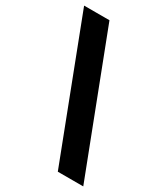

<svg xmlns="http://www.w3.org/2000/svg" viewBox="-191 -797 823 944"><g transform="rotate(30 220.5 -325.0)"><path d="M296.4 61H440.9L144 -710.9H0Z"/></g></svg>

Font: Roboto
Style: Bold
Weight: 700
Designer: Google
Version: Version 2.137; 2017